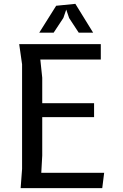

<svg xmlns="http://www.w3.org/2000/svg" viewBox="-20 -980 640 1000"><path d="M522.5 -80 512.5 0H87.5L95 -100V-645L80 -750H505V-670H190L200 -575V-442.5H470V-370H200V-170L195 -80ZM465 -810H390L340 -886L325 -930L310 -886.5L259.5 -810H184.5L272.5 -950L372.5 -960Z"/></svg>

Font: B612
Style: Regular
Weight: 400
Designer: Nicolas Chauveau, Thomas Paillot, Jonathan Favre-Lamarine, Jean-Luc Vinot
Foundry: AIRBUS
Version: Version 1.008